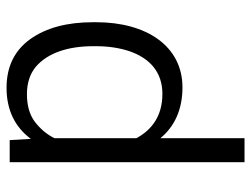

<svg xmlns="http://www.w3.org/2000/svg" viewBox="-112 -466 781 598"><g transform="rotate(-90 279.0 -167.5)"><path d="M508.3 -269C508.3 -350.1 490.7 -415 455.6 -464.4C419.9 -513.7 369.6 -538.1 303.7 -538.1C233.4 -538.1 180.7 -510.7 145 -462.4L141.1 -528.3H72.3V203.1H147V-59.1C182.6 -15.6 235.4 9.8 305.2 9.8C434.6 9.8 508.3 -103 508.3 -258.8ZM433.6 -258.8C433.6 -220.7 428.2 -186 418 -155.3C396.5 -92.8 353.5 -52.7 285.2 -52.7C214.8 -52.7 172.4 -86.9 147 -133.8V-388.7C158.7 -412.6 175.8 -432.6 197.8 -449.7C219.7 -466.3 248.5 -474.6 284.2 -474.6C318.8 -474.6 347.2 -465.3 369.1 -447.3C413.1 -410.2 433.6 -345.2 433.6 -269Z"/></g></svg>

Font: Vazirmatn Light
Style: Regular
Weight: 300
Designer: Saber Rastikerdar
Foundry: Saber Rastikerdar
Version: Version 33.003